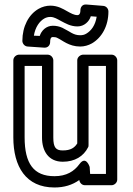

<svg xmlns="http://www.w3.org/2000/svg" viewBox="-20 -795 589 850"><path d="M258 -79C311 -79 350 -103 370 -143C372 -146 372 -150 372 -154V-503H449V-25H379L377 -56C377 -56 361 -108 332 -69C308 -36 274 -15 221 -15C129 -15 89 -71 89 -187V-503H166V-186C166 -126 195 -79 258 -79ZM258 -129C228 -129 216 -141 216 -186V-528C216 -539 206 -553 191 -553H64C53 -553 39 -543 39 -528V-187C39 -57 95 35 221 35C264 35 300 24 331 2C333 15 343 25 356 25H474C485 25 499 15 499 0V-528C499 -539 489 -553 474 -553H348C337 -553 322 -543 322 -528V-160C310 -141 293 -129 258 -129ZM323 -678C353 -678 375 -700 382 -723L408 -721C402 -683 384 -659 362 -646C354 -641 345 -639 335 -639C304 -639 291 -655 256 -672C243 -678 229 -681 214 -681C184 -681 163 -659 156 -636L130 -637C136 -675 155 -701 176 -713C185 -718 193 -720 203 -720C220 -720 233 -711 252 -701C268 -693 291 -678 323 -678ZM323 -728C308 -728 294 -736 276 -746C260 -755 236 -770 203 -770C185 -770 167 -765 151 -756C107 -731 79 -678 79 -614C79 -603 88 -590 102 -589L176 -584C193 -583 202 -596 202 -609C202 -629 209 -631 214 -631C222 -631 229 -630 234 -627C256 -617 285 -589 335 -589C353 -589 371 -594 387 -603C430 -628 460 -679 460 -744C460 -757 450 -768 437 -769L363 -775C343 -777 336 -761 336 -750C336 -731 328 -728 323 -728Z"/></svg>

Font: Asimov
Style: NarOu
Weight: 500
Designer: Google
Version: Version 2.000980; 2014